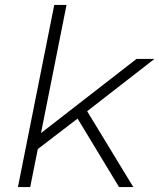

<svg xmlns="http://www.w3.org/2000/svg" viewBox="-20 -762 649 782"><path d="M53 0 201 -742H251L147 -220L536 -522H609L335 -309L523 0H465L296 -279L134 -155L103 0Z"/></svg>

Font: Montserrat Light
Style: Italic
Weight: 300
Italic angle: -11.3°
Designer: Julieta Ulanovsky
Foundry: Julieta Ulanovsky
Version: Version 9.000; ttfautohint (v1.8.4.7-5d5b)